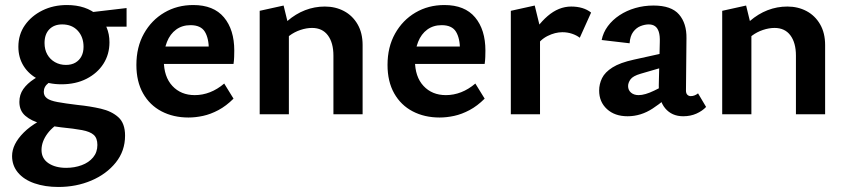

<svg xmlns="http://www.w3.org/2000/svg" viewBox="-20 -454 3362 763"><path d="M212 289Q159 289 117 274.5Q75 260 51.5 232Q28 204 28 166Q28 119 74.5 72.5Q121 26 214 -8L240 20Q192 45 168.5 77Q145 109 145 142Q145 176 172.5 194.5Q200 213 243 213Q276 213 304.5 202.5Q333 192 350 171.5Q367 151 367 122Q367 95 352.5 82Q338 69 306 63Q274 57 223 52Q182 47 143.5 37Q105 27 81 6.5Q57 -14 57 -49Q57 -78 72.5 -100Q88 -122 115.5 -140Q143 -158 179 -174L207 -144Q191 -138 172.5 -124Q154 -110 154 -89Q154 -73 166.5 -63.5Q179 -54 208.5 -48.5Q238 -43 288 -37Q338 -32 381 -22Q424 -12 450.5 12Q477 36 477 85Q477 146 440 192Q403 238 343 263.5Q283 289 212 289ZM224 -119Q172 -119 133.5 -138.5Q95 -158 74 -191.5Q53 -225 53 -268Q53 -317 79 -354Q105 -391 148.5 -412.5Q192 -434 246 -434Q322 -434 368.5 -393Q415 -352 415 -286Q415 -238 391 -200.5Q367 -163 324 -141Q281 -119 224 -119ZM242 -196Q264 -196 279.5 -205Q295 -214 303.5 -230Q312 -246 312 -268Q312 -307 289 -332Q266 -357 227 -357Q195 -357 176 -337.5Q157 -318 157 -283Q157 -257 168 -237.5Q179 -218 198.5 -207Q218 -196 242 -196ZM315 -348 304 -401 483 -422V-348Z M729 13Q669 13 622 -11.5Q575 -36 548.5 -83Q522 -130 522 -196Q522 -267 552 -320.5Q582 -374 633 -404Q684 -434 748 -434Q829 -434 870 -385Q911 -336 911 -253Q911 -242 910.5 -227.5Q910 -213 908 -200H810V-255Q810 -302 794 -328Q778 -354 737 -354Q704 -354 680 -336.5Q656 -319 643.5 -287.5Q631 -256 631 -214Q631 -149 665 -112.5Q699 -76 754 -76Q785 -76 814.5 -87.5Q844 -99 871 -122L908 -62Q879 -33 848 -16.5Q817 0 787 6.5Q757 13 729 13ZM578 -200 591 -269H895V-200Z M1305 0V-233Q1305 -284 1283 -313.5Q1261 -343 1220 -343Q1198 -343 1174 -335Q1150 -327 1130 -312Q1110 -297 1097 -275L1061 -300Q1089 -342 1122 -370.5Q1155 -399 1192.5 -413.5Q1230 -428 1271 -428Q1313 -428 1347 -410Q1381 -392 1401 -357.5Q1421 -323 1421 -275V0ZM1012 0V-411L1107 -432L1128 -346V0Z M1727 13Q1667 13 1620 -11.5Q1573 -36 1546.5 -83Q1520 -130 1520 -196Q1520 -267 1550 -320.5Q1580 -374 1631 -404Q1682 -434 1746 -434Q1827 -434 1868 -385Q1909 -336 1909 -253Q1909 -242 1908.5 -227.5Q1908 -213 1906 -200H1808V-255Q1808 -302 1792 -328Q1776 -354 1735 -354Q1702 -354 1678 -336.5Q1654 -319 1641.5 -287.5Q1629 -256 1629 -214Q1629 -149 1663 -112.5Q1697 -76 1752 -76Q1783 -76 1812.5 -87.5Q1842 -99 1869 -122L1906 -62Q1877 -33 1846 -16.5Q1815 0 1785 6.5Q1755 13 1727 13ZM1576 -200 1589 -269H1893V-200Z M2010 0V-411L2105 -432L2126 -346V0ZM2106 -264 2080 -289Q2112 -352 2156 -390Q2200 -428 2250 -428Q2274 -428 2294 -422Q2314 -416 2329 -404L2284 -304Q2271 -314 2253 -320Q2235 -326 2215 -326Q2186 -326 2156 -311Q2126 -296 2106 -264Z M2695 8Q2650 8 2623.5 -23.5Q2597 -55 2598 -116L2602 -286Q2603 -312 2598 -327.5Q2593 -343 2583 -350Q2573 -357 2558 -357Q2543 -357 2526 -350.5Q2509 -344 2496.5 -327.5Q2484 -311 2482 -282L2371 -295Q2377 -325 2395.5 -350Q2414 -375 2442 -393.5Q2470 -412 2504.5 -422Q2539 -432 2577 -432Q2648 -432 2678.5 -396.5Q2709 -361 2708 -302L2706 -94Q2706 -83 2711.5 -77.5Q2717 -72 2725 -72Q2733 -72 2740.5 -75Q2748 -78 2754 -83L2786 -29Q2771 -13 2747.5 -2.5Q2724 8 2695 8ZM2474 8Q2423 8 2392 -20.5Q2361 -49 2361 -94Q2361 -120 2372.5 -143.5Q2384 -167 2414 -186Q2444 -205 2499 -217L2662 -253L2667 -202L2526 -161Q2495 -152 2485.5 -138.5Q2476 -125 2476 -112Q2476 -96 2487.5 -86Q2499 -76 2518 -76Q2543 -76 2580 -94Q2617 -112 2663 -136L2665 -97Q2621 -54 2574 -23Q2527 8 2474 8Z M3143 0V-233Q3143 -284 3121 -313.5Q3099 -343 3058 -343Q3036 -343 3012 -335Q2988 -327 2968 -312Q2948 -297 2935 -275L2899 -300Q2927 -342 2960 -370.5Q2993 -399 3030.5 -413.5Q3068 -428 3109 -428Q3151 -428 3185 -410Q3219 -392 3239 -357.5Q3259 -323 3259 -275V0ZM2850 0V-411L2945 -432L2966 -346V0Z"/></svg>

Font: Ysabeau Office
Style: Bold
Weight: 700
Designer: Christian Thalmann (Catharsis Fonts)
Version: Version 2.001;gftools[0.9.30]; featfreeze: tnum,lnum,ss02